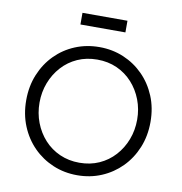

<svg xmlns="http://www.w3.org/2000/svg" viewBox="-99 -1031 1076 1135"><g transform="rotate(10 439.0 -463.5)"><path d="M66 -373Q66 -457 95 -527.5Q124 -598 175 -649.5Q226 -701 293.5 -729Q361 -757 439 -757Q517 -757 584.5 -728.5Q652 -700 703 -648.5Q754 -597 783 -527Q812 -457 812 -373Q812 -289 783 -218.5Q754 -148 703 -96.5Q652 -45 584.5 -16.5Q517 12 439 12Q361 12 293.5 -16.5Q226 -45 175 -96.5Q124 -148 95 -218.5Q66 -289 66 -373ZM732 -373Q732 -436 710.5 -492Q689 -548 650 -591Q611 -634 557.5 -658Q504 -682 439 -682Q374 -682 320.5 -658Q267 -634 228 -591Q189 -548 167.5 -492Q146 -436 146 -373Q146 -309 167.5 -253Q189 -197 228 -154Q267 -111 321 -87Q375 -63 439 -63Q504 -63 557.5 -87Q611 -111 650 -154Q689 -197 710.5 -253Q732 -309 732 -373ZM304 -869V-939H574V-869Z"/></g></svg>

Font: Kosmopol Plus Jakarta Sans
Style: Regular
Weight: 400
Designer: Gumpita Rahayu
Foundry: Tokotype
Version: Version 2.006